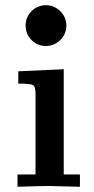

<svg xmlns="http://www.w3.org/2000/svg" viewBox="-20 -715 359 735"><path d="M156 -695Q188 -695 211 -672Q234 -649 234 -617Q234 -585 211 -562Q188 -539 156 -539Q123 -539 100.5 -562Q78 -585 78 -617Q78 -649 100.5 -672Q123 -695 156 -695ZM47 0V-47H116V-356Q116 -384 106 -389.5Q96 -395 50 -395V-442L224 -450V-47H286V0Q178 -3 169 -3Q140 -3 47 0Z"/></svg>

Font: CMU Serif
Style: Bold
Weight: 700
Version: Version 0.7.0